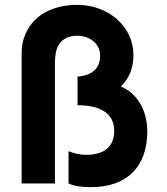

<svg xmlns="http://www.w3.org/2000/svg" viewBox="-20 -755 686 790"><path d="M355 15C504 15 586 -71 586 -214C586 -298 547 -370 477 -399C513 -433 529 -478 529 -529C529 -646 426 -735 298 -735C201 -735 108 -695 77 -594C71 -574 69 -555 69 -530V0H206V-493C206 -522 210 -550 219 -566C237 -598 266 -608 298 -608C346 -608 392 -578 392 -526C392 -475 360 -444 299 -440V-322C388 -322 450 -292 450 -216C450 -149 405 -118 335 -118C304 -118 279 -126 262 -133V0C285 10 311 15 355 15Z"/></svg>

Font: Eudonet ExtraBold
Style: Regular
Weight: 800
Designer: Mikhail Sharanda
Foundry: Mikhail Sharanda
Version: Version 4.503;Glyphs 3.1.2 (3151)